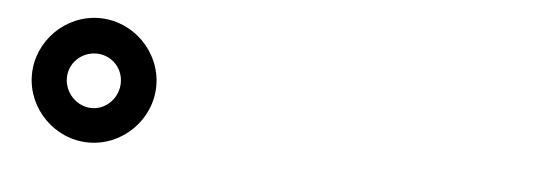

<svg xmlns="http://www.w3.org/2000/svg" viewBox="-30 -894 1061 372"><g transform="rotate(5 500.0 -708.0)"><path d="M30 -708C30 -642 85 -587 151 -587C217 -587 272 -642 272 -708C272 -774 217 -829 151 -829C85 -829 30 -774 30 -708ZM98 -708C98 -737 122 -760 151 -760C180 -760 203 -737 203 -708C203 -679 180 -654 151 -654C122 -654 98 -679 98 -708Z"/></g></svg>

Font: Noto Sans CJK JP Black
Style: Regular
Weight: 900
Designer: Ryoko NISHIZUKA (kana & ideographs); Paul D. Hunt (Latin, Greek & Cyrillic); Wenlong ZHANG (bopomofo); Sandoll Communica
Foundry: Adobe Systems Incorporated
Version: Version 1.004;PS 1.004;hotconv 1.0.82;makeotf.lib2.5.63406